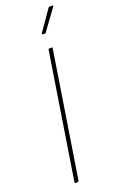

<svg xmlns="http://www.w3.org/2000/svg" viewBox="-163 -887 571 929"><g transform="rotate(-20 123.0 -422.5)"><path d="M54 0Q49 0 50 -5L152 -651Q153 -655 158 -655H169Q174 -655 173 -651L71 -5Q70 0 65 0ZM150 -730Q148 -730 147.5 -731.5Q147 -733 148 -736L221 -841Q224 -845 227 -845H243Q245 -845 246 -843.5Q247 -842 245 -840L168 -734Q167 -731 165 -730.5Q163 -730 161 -730Z"/></g></svg>

Font: Sofia Sans Condensed Thin
Style: Italic
Weight: 250
Italic angle: -9°
Version: Version 4.100